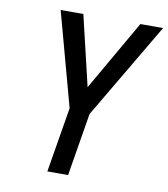

<svg xmlns="http://www.w3.org/2000/svg" viewBox="-82 -805 767 875"><g transform="rotate(10 301.0 -367.5)"><path d="M196 0 246 -301 128 -735H233L310 -410L497 -735H602L340 -291L292 0Z"/></g></svg>

Font: Iosevka Medium Extended
Style: Italic
Weight: 500
Width: 7
Italic angle: -9°
Monospace: yes
Designer: Belleve Invis
Foundry: Belleve Invis
Version: Version 32.5.0; ttfautohint (v1.8.4)